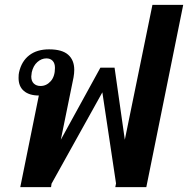

<svg xmlns="http://www.w3.org/2000/svg" viewBox="-20 -766 770 786"><path d="M139 -375Q100 -375 78 -393.5Q56 -412 56 -447Q56 -462 58 -470Q68 -515 99.5 -539.5Q131 -564 181 -564Q234 -564 259 -542Q284 -520 284 -480Q284 -466 281 -449L229 -194L391 -489H449L491 -194L604 -746H730L579 0H452L455 -15L399 -388L191 -14L189 0H63ZM205 -488Q205 -507 195.5 -517Q186 -527 170 -527Q150 -527 133 -512Q116 -497 110 -470Q108 -458 108 -453Q108 -434 118.5 -424Q129 -414 146 -414Q170 -414 187.5 -433.5Q205 -453 205 -488Z"/></svg>

Font: Trirong SemiBold
Style: Italic
Weight: 600
Italic angle: -12°
Designer: Katatrad Team
Foundry: CadsonDemak
Version: Version 1.001